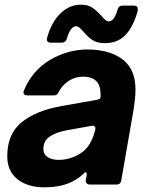

<svg xmlns="http://www.w3.org/2000/svg" viewBox="-20 -787 636 819"><path d="M11 -121Q11 -216 73 -266Q135 -316 245 -335L392 -361Q409 -364 409 -373V-385Q409 -419 395 -436Q377 -460 333 -460Q302 -460 274 -442.5Q246 -425 230 -394Q224 -380 210 -380H97Q89 -380 84.5 -383.5Q80 -387 80 -393Q80 -395 82 -401Q118 -487 193.5 -531.5Q269 -576 355 -576Q405 -576 448 -562Q491 -548 518 -520Q558 -479 558 -404Q558 -361 543 -280L497 -16Q494 0 478 0H362Q354 0 349.5 -5.5Q345 -11 346 -20L349 -34Q350 -38 350 -43Q350 -52 345 -52Q341 -52 336 -46Q320 -30 300 -19Q250 12 169 12Q98 12 54.5 -22.5Q11 -57 11 -121ZM300 -120Q336 -136 355.5 -162.5Q375 -189 386 -232L387 -238Q387 -246 382 -249Q377 -252 369 -250L268 -232Q219 -223 192 -204.5Q165 -186 165 -152Q165 -129 183 -117Q201 -105 231 -105Q266 -105 300 -120ZM337 -651Q325 -664 318.5 -669.5Q312 -675 303 -675Q292 -675 282 -661Q272 -647 265 -621Q259 -605 244 -605H196Q187 -605 182.5 -610.5Q178 -616 181 -626Q199 -692 237.5 -729.5Q276 -767 325 -767Q355 -767 373.5 -754.5Q392 -742 412 -720Q424 -706 430.5 -701Q437 -696 445 -696Q467 -696 482 -747Q486 -763 502 -763H553Q568 -763 568 -746Q568 -743 566 -735Q546 -668 513 -635.5Q480 -603 428 -603Q394 -603 374.5 -616Q355 -629 337 -651Z"/></svg>

Font: Open Sauce Two ExtraBold Italic
Style: Regular
Weight: 800
Italic angle: -10°
Designer: Alfredo Marco Pradil
Foundry: Creative Sauce Fz LLC
Version: Version 1.477